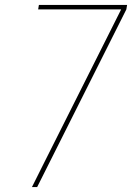

<svg xmlns="http://www.w3.org/2000/svg" viewBox="-20 -755 540 775"><path d="M109 0 160 -102 469 -717H134L137 -735H493L490 -717L130 0Z"/></svg>

Font: Iosevka Curly Thin Oblique
Style: Regular
Weight: 100
Italic angle: -9°
Monospace: yes
Designer: Belleve Invis
Foundry: Belleve Invis
Version: Version 11.1.0; ttfautohint (v1.8.3)